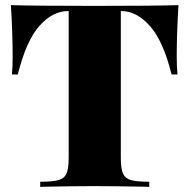

<svg xmlns="http://www.w3.org/2000/svg" viewBox="-20 -728 739 748"><path d="M668.5 -509.8Q668.5 -463.9 671.4 -438H648.4Q615.7 -569.3 563.7 -627.2Q511.7 -685.1 451.7 -685.1H450.7V-112.8Q450.7 -70.8 459.2 -51.8Q467.8 -32.7 490.2 -26.4Q512.7 -20 561.5 -20V0Q553.7 0 549.8 -0.5Q427.7 -2.9 342.3 -2.9Q267.1 -2.9 152.3 -0.5Q146.5 0 136.7 0V-20Q185.5 -20 208 -26.4Q230.5 -32.7 239 -51.8Q247.6 -70.8 247.6 -112.8V-685.1H246.6Q185.5 -685.1 134 -627.7Q82.5 -570.3 49.3 -438H26.4Q29.3 -463.9 29.3 -509.8Q29.3 -597.2 22.5 -708Q117.7 -705.1 349.6 -705.1Q580.6 -705.1 675.3 -708Q668.5 -597.2 668.5 -509.8Z"/></svg>

Font: TypoPRO Playfair Display SC
Style: Regular
Weight: 900
Designer: Claus Eggers Sørensen
Foundry: Claus Eggers Sørensen
Version: Version 1.004;PS 001.004;hotconv 1.0.70;makeotf.lib2.5.58329